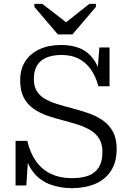

<svg xmlns="http://www.w3.org/2000/svg" viewBox="-20 -962 682 999"><path d="M281 -783H357L479 -926V-942H445L296 -824L350 -826L200 -942H159V-926ZM354 -35Q406 -35 441 -48.5Q476 -62 494.5 -92Q513 -122 513 -171Q513 -213 496 -240.5Q479 -268 450 -285Q421 -302 385 -313.5Q349 -325 311 -335Q267 -346 226.5 -360Q186 -374 154 -396.5Q122 -419 103.5 -454.5Q85 -490 85 -544Q85 -602 111 -642.5Q137 -683 185 -705.5Q233 -728 298 -728Q354 -728 396 -710.5Q438 -693 466.5 -654Q495 -615 507 -552L486 -575L497 -715H550V-513H492Q478 -566 452 -602Q426 -638 388.5 -657Q351 -676 301 -676Q252 -676 219.5 -661.5Q187 -647 171.5 -619Q156 -591 156 -551Q156 -513 171.5 -488Q187 -463 214 -447.5Q241 -432 276.5 -421Q312 -410 354 -399Q396 -388 437.5 -374Q479 -360 513 -337Q547 -314 567 -278Q587 -242 587 -187Q587 -118 557 -72.5Q527 -27 474.5 -5Q422 17 355 17Q289 17 236.5 -4Q184 -25 150 -70.5Q116 -116 102 -190L128 -164L117 3H61V-229H122Q137 -165 168 -122Q199 -79 246 -57Q293 -35 354 -35Z"/></svg>

Font: Roboto Serif 20pt Light
Style: Regular
Weight: 300
Version: Version 1.008